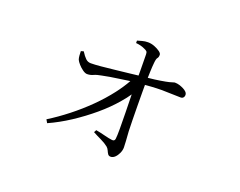

<svg xmlns="http://www.w3.org/2000/svg" viewBox="-98 -739 1196 957"><g transform="rotate(20 500.0 -260.0)"><path d="M447 -60Q470 -56 495 -49.5Q520 -43 537 -41Q551 -39 553 -53Q555 -68 555 -106Q555 -144 554 -192.5Q553 -241 552 -287Q552 -288 552 -288Q536 -264 515 -240Q476 -194 425 -151Q374 -108 317.5 -71Q261 -34 205 -9L195 -26Q245 -57 296 -97Q347 -137 392.5 -182Q438 -227 474 -274Q503 -312 523 -348Q495 -344 468 -340Q416 -333 379 -325Q355 -321 340 -314Q325 -307 308 -307Q298 -307 284.5 -316.5Q271 -326 260 -338.5Q249 -351 245 -360Q242 -368 241 -381Q240 -394 240 -404L254 -408Q268 -386 279.5 -375Q291 -364 307 -364Q327 -364 360 -367Q393 -370 432 -374.5Q471 -379 509 -383Q532 -386 552 -388Q552 -400 552 -412Q552 -437 551.5 -460.5Q551 -484 551 -500Q551 -511 546.5 -515.5Q542 -520 532 -524Q522 -529 510 -532Q498 -535 485 -536V-549Q496 -552 510 -556Q524 -560 540 -560Q558 -560 575.5 -553Q593 -546 604.5 -537.5Q616 -529 616 -521Q616 -508 610.5 -502Q605 -496 603 -473Q601 -454 600 -426Q599 -408 599 -393Q638 -397 662 -401Q693 -406 707 -409.5Q721 -413 726 -415Q731 -417 735 -417Q747 -417 758.5 -413.5Q770 -410 781 -404.5Q792 -399 798.5 -392Q805 -385 805 -376Q805 -368 800 -362.5Q795 -357 786 -357Q758 -357 708 -359Q665 -361 598 -355Q598 -338 598 -317Q598 -282 598.5 -243Q599 -204 599.5 -169Q600 -134 601 -110Q603 -77 604.5 -59.5Q606 -42 606 -26Q606 -11 599 4.5Q592 20 581.5 30Q571 40 559 40Q549 40 544 32.5Q539 25 535 15.5Q531 6 523 -1Q507 -14 483.5 -25Q460 -36 440 -47Z"/></g></svg>

Font: Early Summer Mincho Light
Style: Regular
Weight: 300
Designer: GuiWonder
Version: Version 1.002